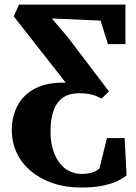

<svg xmlns="http://www.w3.org/2000/svg" viewBox="-20 -568 592 838"><path d="M335 250.5Q267 250.5 211.5 231.8Q156 213 115.5 179.2Q75 145.5 53.2 99.8Q31.5 54 31.5 0Q31.5 -61 57.5 -108.8Q83.5 -156.5 135.8 -183Q188 -209.5 267 -207L40 -496.5L63 -548H527.5V-375.5H451L419 -478L206 -487.5L274.5 -407.5L455.5 -169L423.5 -138Q412.5 -143.5 400.2 -148.8Q388 -154 370.5 -157.5Q353 -161 325 -161Q293.5 -161 270 -150.5Q246.5 -140 231 -118.8Q215.5 -97.5 208 -65.8Q200.5 -34 200.5 8Q200.5 60 216.5 101Q232.5 142 262.5 166Q292.5 190 334.5 191Q364 191 383 184.8Q402 178.5 414 167L447 34.5H524L532.5 197.5Q519.5 209 494.2 221.2Q469 233.5 429.8 242Q390.5 250.5 335 250.5Z"/></svg>

Font: Merriweather 36pt ExtraBold
Style: Regular
Weight: 800
Designer: Eben Sorkin
Foundry: Eben Sorkin
Version: Version 2.100